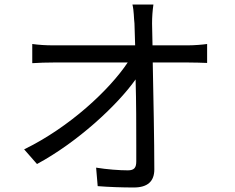

<svg xmlns="http://www.w3.org/2000/svg" viewBox="-20 -803 1040 851"><path d="M813 -602H656L654 -699C654 -727 656 -755 660 -783H567C574 -754 573 -723 576 -699C577 -676 578 -642 579 -602H215C183 -602 152 -604 123 -608V-523C154 -525 185 -526 216 -526H546C466 -406 290 -240 87 -141L144 -76C322 -172 498 -334 581 -451C584 -351 584 -240 584 -160V-88C584 -61 576 -48 547 -48C510 -48 454 -52 406 -60L413 22C462 26 522 28 573 28C634 28 664 1 664 -52C664 -178 660 -376 657 -526H816C840 -526 875 -525 898 -524V-608C878 -605 840 -602 813 -602Z"/></svg>

Font: Spoqa Han Sans Neo
Style: Regular
Weight: 400
Designer: [Spoqa Han Sans Neo] Dong-huui Kim ___ Younghwa Kang ___ Yujin Lee ___ [Noto Sans] Ryoko NISHIZUKA ____ (kana & ideograp
Foundry: Spoqa (http://www.spoqa-han-sans.com)
Version: Version 1.100;hotconv 1.0.109;makeotfexe 2.5.65596